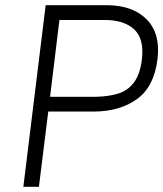

<svg xmlns="http://www.w3.org/2000/svg" viewBox="-20 -720 629 740"><path d="M156 -700H394Q493 -699 546 -644.5Q599 -590 587 -492Q574 -386 508.5 -338.5Q443 -291 344 -290H166L130 0H70ZM387 -643H209L173 -347H351Q399 -348 436 -359.5Q473 -371 496.5 -402.5Q520 -434 527 -492Q536 -570 498 -606Q460 -642 387 -643Z"/></svg>

Font: Haskoy Light
Style: Italic
Weight: 300
Designer: Ertekin Erdin
Foundry: Ertekin Erdin
Version: Version 2.000; ttfautohint (v1.8.4.7-5d5b)